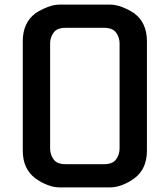

<svg xmlns="http://www.w3.org/2000/svg" viewBox="-20 -814 730 835"><path d="M458 -794Q484 -794 512 -783Q540 -772 566 -755H565Q591 -736 605 -705.5Q619 -675 619 -635V-160Q619 -79 565 -39Q539 -20 511.5 -9.5Q484 1 458 1H240Q214 1 186.5 -9.5Q159 -20 133 -39Q107 -59 93 -88.5Q79 -118 79 -160V-635Q79 -675 93 -705.5Q107 -736 133 -755H132Q158 -772 186 -783Q214 -794 240 -794ZM433 -100Q470 -100 485 -121Q500 -142 500 -168V-626Q500 -651 485 -672Q470 -693 433 -693H265Q228 -693 213 -672Q198 -651 198 -626V-168Q198 -142 213 -121Q228 -100 265 -100Z"/></svg>

Font: Gugi
Style: Regular
Weight: 400
Designer: HBKIM, TJKIM
Foundry: TAE System & Typefaces Co.
Version: Version 3.00